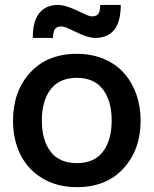

<svg xmlns="http://www.w3.org/2000/svg" viewBox="-20 -752 627 784"><path d="M293.9 12.2Q213.4 12.2 153.6 -23.7Q93.8 -59.6 63.5 -120.6Q33.2 -181.6 33.2 -259.8Q33.2 -378.9 103.3 -455.6Q173.3 -532.2 293.9 -532.2Q354 -532.2 403.6 -511.5Q453.1 -490.7 485.8 -454.1Q518.6 -417.5 536.4 -367.7Q554.2 -317.9 554.2 -259.8Q554.2 -140.6 484.1 -64.2Q414.1 12.2 293.9 12.2ZM113.8 -597.2Q113.8 -731.9 219.2 -731.9Q243.7 -731.9 293 -710Q296.9 -708 312 -700.7Q327.1 -693.4 337.9 -689.2Q348.6 -685.1 356.9 -685.1Q374 -685.1 381.6 -695.6Q389.2 -706.1 389.2 -731.9H473.1Q473.1 -597.2 368.2 -597.2Q339.8 -597.2 293 -620.1Q288.1 -622.1 274.2 -628.9Q260.3 -635.7 249.3 -639.9Q238.3 -644 230 -644Q212.4 -644 204.6 -633.5Q196.8 -623 196.8 -597.2ZM293.9 -85.9Q364.7 -85.9 400.4 -132.8Q436 -179.7 436 -259.8Q436 -340.3 400.1 -387.2Q364.3 -434.1 293.9 -434.1Q222.7 -434.1 186.8 -387.2Q150.9 -340.3 150.9 -259.8Q150.9 -179.2 186.8 -132.6Q222.7 -85.9 293.9 -85.9Z"/></svg>

Font: Aspekta 550
Style: Regular
Weight: 550
Designer: Ivo Dolenc
Version: Version 2.000